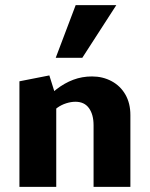

<svg xmlns="http://www.w3.org/2000/svg" viewBox="-20 -731 586 751"><path d="M346 0V-241Q346 -283 328 -308Q310 -333 275 -333Q258 -333 239 -327Q220 -321 204 -309.5Q188 -298 178 -281L140 -322Q169 -357 200.5 -381.5Q232 -406 266.5 -419Q301 -432 340 -432Q382 -432 416.5 -413.5Q451 -395 470.5 -361Q490 -327 490 -281V0ZM56 0V-413L173 -436L200 -350V0ZM198 -505 276 -711H435L302 -505Z"/></svg>

Font: Ysabeau Office ExtraBold
Style: Regular
Weight: 800
Designer: Christian Thalmann (Catharsis Fonts)
Version: Version 2.001;gftools[0.9.30]; featfreeze: tnum,lnum,ss02